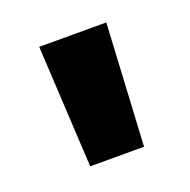

<svg xmlns="http://www.w3.org/2000/svg" viewBox="-61 -757 370 373"><g transform="rotate(-20 123.5 -571.0)"><path d="M54.2 -697.3H192.9L179.2 -445.3H67.9Z"/></g></svg>

Font: Lunasima
Style: Bold
Weight: 700
Designer: The DocRepair Project, Monotype Design Team
Foundry: Google
Version: Version 2.009